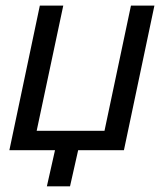

<svg xmlns="http://www.w3.org/2000/svg" viewBox="-20 -532 580 680"><path d="M418.9 0H256.8L228 127.9H146L174.8 0H13.2L121.1 -512.2H204.1L109.9 -68.8H350.1L443.8 -512.2H526.9Z"/></svg>

Font: Lorenzo Sans
Style: Italic
Weight: 400
Italic angle: -12°
Foundry: Intel Corporation
Version: Version 1.00; ttfautohint (v1.5)